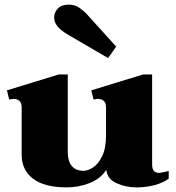

<svg xmlns="http://www.w3.org/2000/svg" viewBox="-20 -803 762 833"><path d="M215 -728Q215 -749 231 -766Q247 -783 279 -783Q305 -783 325.5 -768.5Q346 -754 358 -740L484 -601L449 -551L276 -652Q245 -670 230 -688Q215 -706 215 -728ZM712 -61V-28Q688 -10 651 0Q614 10 573 10Q526 10 486 -8Q446 -26 441 -66Q416 -27 368 -8.5Q320 10 270 10Q172 10 123 -28Q74 -66 74 -131V-337Q74 -357 64 -365.5Q54 -374 39 -374Q34 -374 20 -371L10 -411L235 -480H274V-146Q274 -62 343 -62Q362 -62 384.5 -77Q407 -92 423.5 -126Q440 -160 440 -214V-337Q440 -357 430 -365.5Q420 -374 405 -374Q400 -374 386 -371L376 -411L601 -480H640V-89Q640 -53 669 -53Q678 -53 691.5 -56.5Q705 -60 712 -61Z"/></svg>

Font: Taviraj Black
Style: Regular
Weight: 900
Designer: Katatrad Team
Foundry: CadsonDemak
Version: Version 1.030